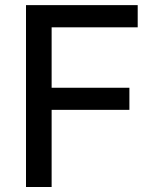

<svg xmlns="http://www.w3.org/2000/svg" viewBox="-20 -748 630 768"><path d="M84 0V-727.5H530.8V-638.7H186.5V-397H497.6V-308.6H186.5V0Z"/></svg>

Font: Inter Cardless
Style: Regular
Weight: 400
Designer: Rasmus Andersson
Foundry: rsms
Version: Version 4.001;git-9221beed3